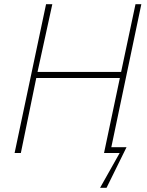

<svg xmlns="http://www.w3.org/2000/svg" viewBox="-20 -734 705 921"><path d="M460 167 554 0H479L555 -360H154L80 0H50L201 -714H231L160 -389H561L630 -714H658L514 -28H587L491 167Z"/></svg>

Font: Noto Sans Thin
Style: Italic
Weight: 100
Italic angle: -12°
Designer: Monotype Design Team
Foundry: Monotype Imaging Inc.
Version: Version 2.013; ttfautohint (v1.8.4.7-5d5b)